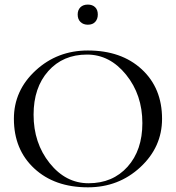

<svg xmlns="http://www.w3.org/2000/svg" viewBox="-20 -801 760 829"><path d="M359.4 -781.2Q378.9 -781.2 390.6 -770Q402.3 -758.8 402.3 -738.3Q402.3 -718.8 391.1 -706.5Q379.9 -694.3 359.4 -694.3Q339.8 -694.3 327.6 -706.1Q315.4 -717.8 315.4 -738.3Q315.4 -757.8 327.1 -769.5Q338.9 -781.2 359.4 -781.2ZM359.4 7.8Q215.8 7.8 127.9 -73.7Q40 -155.3 40 -288.1Q40 -410.2 133.8 -496.6Q227.5 -583 359.4 -583Q503.9 -583 591.8 -502Q679.7 -420.9 679.7 -288.1Q679.7 -166 585.9 -79.1Q492.2 7.8 359.4 7.8ZM362.3 -9.8Q466.8 -9.8 530.8 -81.1Q594.7 -152.3 594.7 -269.5Q594.7 -391.6 524.4 -478.5Q454.1 -565.4 355.5 -565.4Q252 -565.4 188.5 -494.1Q125 -422.9 125 -305.7Q125 -183.6 194.3 -96.7Q263.7 -9.8 362.3 -9.8Z"/></svg>

Font: FoglihtenNo07
Style: Regular
Weight: 500
Designer: gluk (gluksza@wp.pl)
Foundry: gluk (gluksza@wp.pl)
Version: Version 0.871